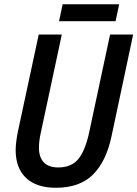

<svg xmlns="http://www.w3.org/2000/svg" viewBox="-20 -877 649 907"><path d="M54 -168Q54 -201 64 -253L163 -714H272L173 -251Q164 -212 164 -179Q164 -134 187 -110Q210 -86 255 -86Q316 -86 348.5 -124Q381 -162 400 -246L500 -714H609L507 -234Q482 -115 419.5 -52.5Q357 10 244 10Q152 10 103 -36.5Q54 -83 54 -168ZM276 -857H543L526 -777H259Z"/></svg>

Font: Noto Sans UI NarrowMedium
Style: Italic
Weight: 500
Width: 4
Italic angle: -12°
Designer: Monotype Design Team
Foundry: Monotype Imaging Inc.
Version: Version 1.001